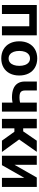

<svg xmlns="http://www.w3.org/2000/svg" viewBox="1148 -1724 587 2922"><g transform="rotate(90 1441.0 -263.5)"><path d="M56.9 -530.3H518.4V0H380.2V-416.1H193.4V0H56.9Z M609 -263.2Q609 -345.3 640.7 -407Q672.3 -468.8 731.4 -502.9Q790.4 -537.1 869.5 -537.1Q948.5 -537.1 1007.6 -502.9Q1066.7 -468.8 1098.1 -407Q1129.6 -345.3 1129.6 -263.2Q1129.6 -182.2 1098.1 -120.2Q1066.7 -58.2 1007.6 -24Q948.5 10.2 869.5 10.2Q790.4 10.2 731.4 -24Q672.3 -58.2 640.7 -120.2Q609 -182.2 609 -263.2ZM982.6 -264.4Q982.6 -311.3 969.9 -348.1Q957.3 -385 932 -406Q906.8 -427 870.6 -427Q833.7 -427 807.8 -406Q781.8 -385 768.6 -348.4Q755.5 -311.9 755.5 -264.4Q755.5 -216.9 768.6 -180.2Q781.8 -143.6 807.8 -122.6Q833.7 -101.6 870.6 -101.6Q906.8 -101.6 932 -122.6Q957.3 -143.6 969.9 -180.5Q982.6 -217.4 982.6 -264.4Z M1678.6 0H1541.5V-530.3H1678.6ZM1463.7 -152.7Q1387.1 -152.7 1332.9 -173.9Q1278.6 -195 1249.8 -239.3Q1220.9 -283.5 1220.9 -350.8V-531.1H1357.4V-350.8Q1357.4 -319.5 1368.2 -301.1Q1378.9 -282.8 1401.4 -274.8Q1424 -266.8 1463.7 -266.8Q1499.4 -266.8 1533.8 -274.2Q1568.2 -281.6 1611.7 -296.6V-182.9Q1584.5 -170.3 1542.4 -161.5Q1500.2 -152.7 1463.7 -152.7Z M1789.3 -530.3H1933.5V-323.4H1979.5L2121.6 -530.3H2291.4L2102.9 -261.8L2293.3 0H2121.3L1985.4 -189.5H1933.5V0H1789.3Z M2682.2 -530.3H2825.5V0H2687.3V-340.3L2493.9 0H2350.8V-530.3H2488.4V-191Z"/></g></svg>

Font: Pretendard GOV Variable
Style: Regular
Weight: 400
Designer: Base glyphs from Inter by Rasmus Andersson; Hangul glyphs from Noto Sans CJK(Source Han Sans) by Jang Soo-young and Kang
Foundry: Kil Hyung-jin
Version: Version 1.307;Glyphs 3.2 (3192)